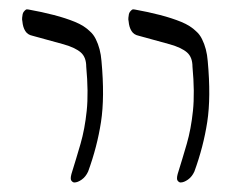

<svg xmlns="http://www.w3.org/2000/svg" viewBox="-20 -649 502 403"><path d="M359 -266Q356 -266 353 -269.5Q350 -273 353 -284Q363 -316 372 -347Q381 -378 385 -416.5Q389 -455 384 -509Q384 -529 372.5 -539Q361 -549 336.5 -556Q312 -563 271 -574Q261 -576 256 -584Q251 -592 250 -604Q249 -608 249.5 -612Q250 -616 250.5 -619Q251 -622 253 -624.5Q255 -627 257 -628.5Q259 -630 263 -629Q291 -624 316 -617.5Q341 -611 360.5 -603Q380 -595 392 -583Q399 -577 404 -567Q409 -557 412 -545.5Q415 -534 416 -521Q423 -445 415 -393Q407 -341 388 -289Q383 -278 374.5 -272Q366 -266 359 -266ZM136 -266Q133 -266 130 -269.5Q127 -273 130 -284Q140 -316 149 -347Q158 -378 162 -416.5Q166 -455 161 -509Q161 -529 149.5 -539Q138 -549 113.5 -556Q89 -563 48 -574Q38 -576 33 -584Q28 -592 27 -604Q26 -608 26.5 -612Q27 -616 27.5 -619Q28 -622 30 -624.5Q32 -627 34 -628.5Q36 -630 40 -629Q68 -624 93 -617.5Q118 -611 137.5 -603Q157 -595 169 -583Q176 -577 181 -567Q186 -557 189 -545.5Q192 -534 193 -521Q200 -445 192 -393Q184 -341 165 -289Q160 -278 151.5 -272Q143 -266 136 -266Z"/></svg>

Font: Noto Rashi Hebrew ExtraLight
Style: Regular
Weight: 250
Version: Version 1.006